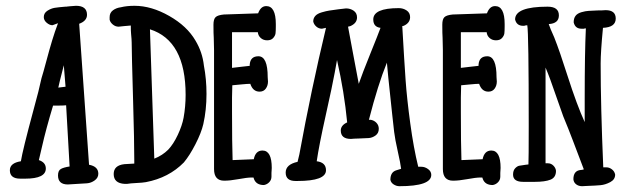

<svg xmlns="http://www.w3.org/2000/svg" viewBox="-20 -639 2167 662"><path d="M112 -322 123 -369Q129 -388 139.5 -427.5Q150 -467 159.5 -498.5Q169 -530 180 -559Q162 -552 161 -552Q151 -552 141 -560.5Q131 -569 131 -580Q131 -594 143.5 -602Q156 -610 168.5 -612Q181 -614 205 -616H209Q210 -616 212 -616.5Q214 -617 222 -617.5Q230 -618 242 -619Q280 -619 280 -588Q280 -567 253 -557L287 -71Q319 -65 319 -40Q319 -26 306.5 -17Q294 -8 280 -7Q222 -3 214 -3Q180 -3 180 -34Q180 -51 190 -56.5Q200 -62 220 -65L208 -276Q199 -275 185 -275H163Q138 -192 125 -134L114 -87Q138 -79 138 -58Q138 -23 67 -23H50Q14 -23 14 -52Q14 -77 52 -83Q58 -121 95 -258ZM206 -340 200 -414Q182 -344 181 -337Z M434 -493Q434 -502 432 -522Q431 -531 431 -551L408 -549Q405 -549 389 -547Q378 -547 369 -554.5Q360 -562 358 -571V-580Q358 -595 369.5 -603.5Q381 -612 397 -614Q417 -619 444 -619Q502 -619 563.5 -584Q625 -549 654 -499Q678 -459 683 -413Q692 -366 692 -315Q692 -260 681 -211Q674 -181 654 -142Q634 -103 614 -79Q562 -26 483 -11Q472 -9 450.5 -8Q429 -7 418 -5H410Q372 -7 372 -39Q372 -69 409 -73L443 -75V-85Q443 -152 439 -288Q434 -460 434 -493ZM497 -538 512 -92Q540 -103 560 -123Q578 -142 593 -174Q608 -206 613 -233Q620 -272 620 -312Q620 -499 497 -538Z M782 -87 855 -90Q861 -120 885 -120Q917 -120 917 -60Q917 -57 916.5 -51Q916 -45 916 -43V-30Q916 -19 908.5 -11Q901 -3 890 -1Q864 -1 856 -21L854 -27H848Q832 -27 800 -21Q773 -16 753 -16Q718 -16 718 -56V-466Q718 -474 717.5 -488Q717 -502 717 -509Q716 -521 716 -554Q716 -573 723.5 -580Q731 -587 752 -589Q772 -590 811 -591Q850 -592 870 -593Q879 -618 898 -618Q931 -618 931 -556V-548Q931 -532 930 -524Q929 -516 922 -508Q915 -500 901 -500Q888 -500 879 -508Q870 -516 869 -528H780V-405Q790 -406 810 -408.5Q830 -411 841 -412V-416Q843 -445 871 -445Q903 -445 903 -373Q903 -370 903.5 -365Q904 -360 904 -358Q904 -344 896.5 -333.5Q889 -323 875 -323Q852 -323 843 -350Q833 -350 813 -348Q793 -346 781 -345Q781 -338 780.5 -324Q780 -310 780 -303V-253Q780 -145 782 -87Z M1104 -543 1090 -540Q1079 -540 1070.5 -547.5Q1062 -555 1060 -565Q1060 -576 1067 -584Q1074 -592 1089.5 -596.5Q1105 -601 1115 -602.5Q1125 -604 1147 -607L1173 -610Q1188 -610 1199.5 -602Q1211 -594 1211 -579Q1211 -559 1188 -549L1180 -547Q1185 -518 1197 -456Q1209 -394 1217 -350Q1229 -385 1256.5 -453Q1284 -521 1292 -543Q1267 -546 1267 -572Q1267 -611 1355 -611Q1370 -611 1382 -603Q1394 -595 1394 -580Q1394 -560 1372 -550L1367 -549Q1374 -426 1378.5 -362.5Q1383 -299 1394.5 -214Q1406 -129 1422 -64H1433Q1445 -64 1456 -56Q1467 -48 1467 -36Q1467 3 1357 3Q1347 3 1337.5 -3Q1328 -9 1326 -19Q1326 -46 1347 -52L1363 -57Q1361 -75 1351.5 -117Q1342 -159 1339 -184L1332 -247Q1315 -405 1314 -423Q1283 -347 1252 -226H1258Q1270 -224 1278 -215.5Q1286 -207 1286 -195Q1286 -180 1275 -172Q1264 -164 1251.5 -163Q1239 -162 1218.5 -161.5Q1198 -161 1190 -160Q1155 -160 1155 -189Q1155 -207 1177 -217Q1167 -322 1142 -432L1134 -388Q1126 -344 1103 -241Q1080 -138 1072 -83Q1104 -79 1104 -52Q1104 -15 1006 -15H999Q965 -15 965 -44Q965 -72 1006 -81L1012 -106Q1053 -330 1104 -543Z M1571 -87 1644 -90Q1650 -120 1674 -120Q1706 -120 1706 -60Q1706 -57 1705.5 -51Q1705 -45 1705 -43V-30Q1705 -19 1697.5 -11Q1690 -3 1679 -1Q1653 -1 1645 -21L1643 -27H1637Q1621 -27 1589 -21Q1562 -16 1542 -16Q1507 -16 1507 -56V-466Q1507 -474 1506.5 -488Q1506 -502 1506 -509Q1505 -521 1505 -554Q1505 -573 1512.5 -580Q1520 -587 1541 -589Q1561 -590 1600 -591Q1639 -592 1659 -593Q1668 -618 1687 -618Q1720 -618 1720 -556V-548Q1720 -532 1719 -524Q1718 -516 1711 -508Q1704 -500 1690 -500Q1677 -500 1668 -508Q1659 -516 1658 -528H1569V-405Q1579 -406 1599 -408.5Q1619 -411 1630 -412V-416Q1632 -445 1660 -445Q1692 -445 1692 -373Q1692 -370 1692.5 -365Q1693 -360 1693 -358Q1693 -344 1685.5 -333.5Q1678 -323 1664 -323Q1641 -323 1632 -350Q1622 -350 1602 -348Q1582 -346 1570 -345Q1570 -338 1569.5 -324Q1569 -310 1569 -303V-253Q1569 -145 1571 -87Z M1861 -406V-76H1869Q1880 -76 1888 -68Q1896 -60 1897 -50Q1897 -27 1878 -19.5Q1859 -12 1824 -12H1784Q1749 -12 1749 -37Q1749 -51 1756 -58.5Q1763 -66 1770 -67.5Q1777 -69 1793 -71L1802 -72Q1803 -89 1803 -206Q1803 -526 1798 -552Q1797 -552 1794 -551.5Q1791 -551 1790 -551L1788 -550Q1786 -550 1784 -550Q1761 -550 1756 -572Q1756 -616 1868 -616Q1907 -616 1907 -586Q1907 -558 1872 -556Q1876 -543 1891 -510Q1910 -462 1937 -377Q1969 -277 1996 -218V-301Q1996 -457 2000 -541H1996L1994 -540Q1992 -540 1991 -540H1985Q1963 -540 1958 -562Q1958 -576 1964.5 -584.5Q1971 -593 1985 -597Q1999 -601 2009.5 -601.5Q2020 -602 2040 -603Q2059 -603 2068 -604Q2103 -604 2103 -575Q2103 -545 2059 -543Q2051 -460 2051 -420Q2051 -274 2060 -62H2071Q2081 -62 2090 -55Q2099 -48 2101 -37Q2101 -20 2084 -11Q2067 -2 2050.5 -0.5Q2034 1 2006 2Q2002 2 1996 2.5Q1990 3 1987 3Q1975 3 1966.5 -3.5Q1958 -10 1957 -21Q1957 -51 1983 -53Q1987 -53 1993 -55L1955 -155Q1951 -166 1939.5 -195Q1928 -224 1922 -238L1898 -306Q1876 -371 1861 -406Z"/></svg>

Font: Because We Build
Style: Regular
Weight: 400
Designer: Liz Wetzel, Aaron Williamson, Russ McMullin
Foundry: Red Hat
Version: Version 1.000